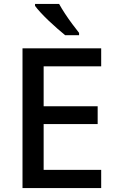

<svg xmlns="http://www.w3.org/2000/svg" viewBox="-20 -961 597 981"><path d="M497 0H95V-714H497V-622H203V-418H479V-327H203V-93H497ZM282 -941Q294 -919 312 -891.5Q330 -864 349.5 -838Q369 -812 384 -793V-781H313Q296 -795 273.5 -814.5Q251 -834 228.5 -855.5Q206 -877 187.5 -897Q169 -917 159 -931V-941Z"/></svg>

Font: Noto Sans Tangsa Medium
Style: Regular
Weight: 500
Version: Version 1.504